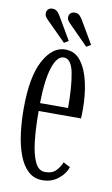

<svg xmlns="http://www.w3.org/2000/svg" viewBox="-81 -725 454 779"><g transform="rotate(10 146.0 -336.0)"><path d="M151 10.5Q115.5 10.5 91.5 -12Q67.5 -34.5 53 -73.5Q38.5 -112.5 32.2 -161.5Q26 -210.5 26 -263Q26 -394.5 62.2 -461.2Q98.5 -528 151 -528Q192 -528 216.5 -494.8Q241 -461.5 252 -410.2Q263 -359 263 -305Q263 -294.5 262.8 -284Q262.5 -273.5 262 -263.5H87.5Q87.5 -197.5 93.2 -143Q99 -88.5 113.8 -56.2Q128.5 -24 156 -24Q186 -24 201.8 -41.5Q217.5 -59 223.5 -76L252 -61Q243 -33 215.5 -11.2Q188 10.5 151 10.5ZM151 -495Q123 -495 106 -444Q89 -393 87.5 -296H203Q203 -385 192.2 -440Q181.5 -495 151 -495ZM232.5 -553.5 155.5 -631Q148 -638.5 143.5 -644.5Q139 -650.5 139 -658Q139 -669.5 146 -675.8Q153 -682 162.5 -682Q176 -682 183.2 -674.5Q190.5 -667 196 -657.5L250.5 -564.5ZM140.5 -553.5 63 -631Q55.5 -638.5 51.2 -644.5Q47 -650.5 47 -658Q47 -669.5 53.8 -675.8Q60.5 -682 70 -682Q84 -682 91.2 -674.5Q98.5 -667 104 -657.5L158.5 -564.5Z"/></g></svg>

Font: Imbue 10pt Light
Style: Regular
Weight: 300
Designer: Tyler Finck
Foundry: Etcetera Type Company
Version: Version 1.102; ttfautohint (v1.8.3)